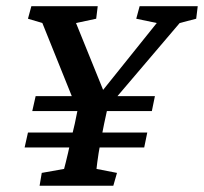

<svg xmlns="http://www.w3.org/2000/svg" viewBox="-20 -593 651 613"><path d="M83 -238.3 93.8 -286.1H474.6L464.8 -238.3ZM58.6 -122.1 69.3 -169.9H450.2L440.4 -122.1ZM553.7 -519.5 285.2 -204.1 330.1 -279.3 312.5 -198.2Q306.6 -169.9 302.2 -146Q297.9 -122.1 294.9 -104.5Q292 -86.9 290.5 -74.2Q289.1 -61.5 288.1 -53.7L353.5 -41L341.8 0H106.4L113.3 -41L184.6 -53.7Q186.5 -61.5 189.9 -74.2Q193.4 -86.9 197.3 -105Q201.2 -123 206.5 -146.5Q211.9 -169.9 218.8 -198.2L235.4 -279.3L242.2 -204.1L115.2 -519.5L69.3 -533.2L80.1 -573.2H292L287.1 -533.2L222.7 -519.5L314.5 -293H298.8L480.5 -519.5L415 -533.2L425.8 -573.2H611.3L606.4 -533.2Z"/></svg>

Font: Crimson Pro Medium
Style: Italic
Weight: 500
Italic angle: -12°
Designer: Jacques Le Bailly
Foundry: Baron von Fonthausen
Version: Version 1.003